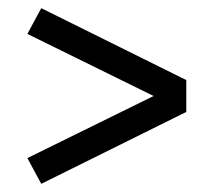

<svg xmlns="http://www.w3.org/2000/svg" viewBox="-20 -575 540 470"><path d="M81 -125 47 -188 356 -340 47 -492 81 -555 436 -379V-301Z"/></svg>

Font: Zed Sans
Style: Regular
Weight: 400
Designer: Belleve Invis
Foundry: Belleve Invis
Version: Version 1.0.0; ttfautohint (v1.8.4)